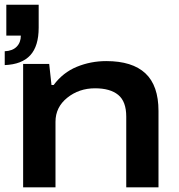

<svg xmlns="http://www.w3.org/2000/svg" viewBox="-28 -800 764 820"><path d="M-7.8 -522V-581.1Q25.4 -582.5 43.2 -600.6Q61 -618.7 61 -647.9H-1V-779.8H137.2V-682.1Q137.2 -603 101.3 -564Q65.4 -524.9 -7.8 -522ZM70.8 0V-526.9H182.1L191.9 -437H201.2Q241.2 -490.7 300.5 -514.9Q359.9 -539.1 425.8 -539.1Q537.1 -539.1 593 -486.8Q648.9 -434.6 648.9 -326.2V0H511.2V-301.8Q511.2 -366.7 476.8 -394.8Q442.4 -422.9 377.9 -422.9Q309.6 -422.9 259.3 -382.6Q209 -342.3 209 -279.8V0Z"/></svg>

Font: Archivo Expanded SemiBold
Style: Regular
Weight: 600
Width: 7
Designer: Hector Gatti
Foundry: Omnibus-Type
Version: Version 2.001